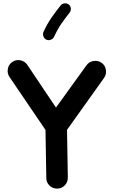

<svg xmlns="http://www.w3.org/2000/svg" viewBox="-20 -1069 678 1154"><path d="M323.7 64.5Q296.9 64.9 277.6 46.4Q258.3 27.8 258.3 1L253.4 -288.1L37.6 -605.5Q22.5 -627 26.9 -653.8Q31.2 -680.7 52.7 -695.8Q74.2 -711.4 101.1 -706.8Q127.9 -702.1 143.1 -680.7L316.4 -422.4L499 -675.3Q513.7 -697.3 540.8 -702.1Q567.9 -707 589.4 -692.4Q611.3 -677.7 616.2 -650.9Q621.1 -624 606.4 -602.1L382.8 -288.6L387.7 -1Q387.7 25.9 369.1 45.2Q350.6 64.5 323.7 64.5ZM393.1 -1042Q404.3 -1033.2 405.8 -1018.8Q407.2 -1004.4 398.4 -993.2Q371.1 -959 348.1 -925.5Q325.2 -892.1 305.2 -848.1Q299.3 -835.4 285.4 -830.1Q271.5 -824.7 258.8 -830.6Q246.6 -835.9 241.2 -849.9Q235.8 -863.8 241.2 -877Q264.2 -926.8 290.5 -964.4Q316.9 -1002 344.2 -1036.1Q353 -1047.4 367.7 -1048.8Q382.3 -1050.3 393.1 -1042Z"/></svg>

Font: Mikhak-DS2-FD Bold
Style: Regular
Weight: 700
Designer: Amin Abedi
Version: Version 3.4